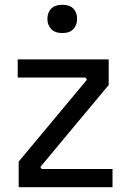

<svg xmlns="http://www.w3.org/2000/svg" viewBox="-20 -782 528 802"><path d="M450 0H58V-107L349 -456V-440L333 -464L346 -458H54V-534H434V-427L143 -78V-92L161 -67L147 -76H450ZM240 -644Q209 -644 193.5 -661Q178 -678 178 -703Q178 -729 193.5 -745.5Q209 -762 240 -762Q272 -762 287 -745.5Q302 -729 302 -703Q302 -678 287 -661Q272 -644 240 -644Z"/></svg>

Font: Sora Variable
Style: Regular
Weight: 400
Designer: Jonathan Barnbrook, Julián Moncada
Foundry: Barnbrook Fonts
Version: Version 2.000